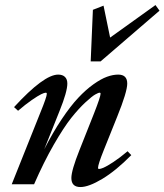

<svg xmlns="http://www.w3.org/2000/svg" viewBox="-20 -736 657 767"><path d="M342.3 -490.7 351.1 -696.8 393.6 -713.4 419.9 -585.9 601.1 -715.8 617.2 -693.4 381.8 -490.7ZM26.9 0 141.6 -287.1Q167 -349.1 167 -361.3Q167 -365.7 162.6 -365.7Q157.2 -365.7 144.5 -359.6Q131.8 -353.5 106.7 -336.2Q81.5 -318.8 52.2 -293.5L36.1 -308.1Q155.3 -438 212.4 -438Q230 -438 239.5 -428.7Q249 -419.4 249 -402.3Q249 -369.6 217.8 -292.5L156.7 -139.6Q190.9 -206.5 226.3 -259.5Q261.7 -312.5 292.5 -345.2Q323.2 -377.9 353.5 -399.4Q383.8 -420.9 407.5 -429.4Q431.2 -438 452.1 -438Q488.3 -438 488.3 -402.3Q488.3 -369.1 448.2 -270L394.5 -136.2Q371.6 -79.1 371.6 -65.4Q371.6 -61 376 -61Q381.8 -61 394 -66.2Q406.2 -71.3 432.4 -88.4Q458.5 -105.5 489.7 -131.8L504.4 -116.2Q443.8 -54.7 389.2 -21.7Q334.5 11.2 301.3 11.2Q265.1 11.2 265.1 -24.9Q265.1 -55.2 297.4 -136.2L355.5 -282.7Q381.8 -349.6 381.8 -361.8Q381.8 -365.7 377.9 -365.7Q373 -365.7 360.1 -358.4Q347.2 -351.1 320.8 -326.7Q294.4 -302.2 264.6 -264.9Q234.9 -227.5 194.8 -158Q154.8 -88.4 116.2 0Z"/></svg>

Font: Elstob 14pt SemiBold
Style: Italic
Weight: 600
Italic angle: -20°
Designer: Peter S. Baker
Version: Version 1.015